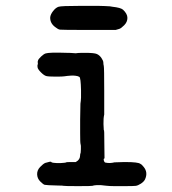

<svg xmlns="http://www.w3.org/2000/svg" viewBox="-20 -611 587 654"><path d="M402 -59H408Q450 -59 458 -53L464 -49Q464 -48 469 -43Q485 -24 474 0Q470 8 460 14.5Q450 21 442.5 22Q435 23 406.5 23Q378 23 369 23Q353 23 340.5 21.5Q328 20 322.5 19.5Q317 19 310.5 19.5Q304 20 300.5 20.5Q297 21 294.5 22Q292 23 246 23Q200 23 197 22Q194 21 179 21Q137 20 132 18.5Q127 17 117 7Q107 -3 106.5 -17Q106 -31 116.5 -42Q127 -53 134 -56Q153 -62 154.5 -59.5Q156 -57 162 -56.5Q168 -56 174 -55.5Q180 -55 186 -55.5Q192 -56 198.5 -56.5Q205 -57 205 -58Q205 -59 222 -59H238Q253 -67 253 -83Q253 -88 254 -88Q255 -88 255.5 -102.5Q256 -117 254.5 -120Q253 -123 253 -157Q253 -191 253 -204L254 -258Q257 -276 256 -304Q255 -346 250.5 -349Q246 -352 237 -353Q228 -354 222.5 -353.5Q217 -353 210 -352.5Q203 -352 198.5 -351Q194 -350 169.5 -350Q145 -350 137.5 -352Q130 -354 119.5 -364.5Q109 -375 108 -381.5Q107 -388 108 -390Q109 -392 109 -395Q109 -398 108.5 -399Q108 -400 109.5 -405Q111 -410 120 -418.5Q129 -427 135.5 -429Q142 -431 158.5 -431.5Q175 -432 187.5 -431.5Q200 -431 208 -431Q221 -431 231 -430Q241 -429 241.5 -430Q242 -431 271.5 -431Q301 -431 310 -427Q319 -423 325.5 -413.5Q332 -404 332 -398Q332 -392 333.5 -386.5Q335 -381 335 -301V-221Q332 -208 332.5 -188.5Q333 -169 333.5 -168Q334 -167 334 -167.5Q334 -168 334.5 -166Q335 -164 335 -159Q335 -150 335.5 -112Q336 -74 336 -72.5Q336 -71 335 -71Q332 -70 334 -63.5Q336 -57 340 -57Q354 -54 370 -58ZM363 -588Q391 -585 399 -578Q414 -564 414 -550Q414 -536 403 -525Q392 -514 386 -512.5Q380 -511 374 -509H282Q190 -509 184 -510Q178 -511 172 -516Q150 -530 151 -552Q152 -562 161 -573.5Q170 -585 179.5 -588Q189 -591 252 -591Q315 -591 315.5 -591Q316 -591 334.5 -590.5Q353 -590 354 -589.5Q355 -589 363 -588Z"/></svg>

Font: TT2020 Style E
Style: Regular
Weight: 400
Version: Version 00.2